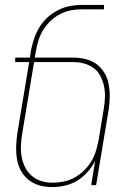

<svg xmlns="http://www.w3.org/2000/svg" viewBox="-20 -755 540 783"><path d="M192 8Q165 8 140.5 1Q116 -6 96.5 -21.5Q77 -37 65 -59.5Q53 -82 49 -107.5Q45 -133 46 -159.5Q47 -186 51 -213L99 -502H42V-520H102L106 -548Q111 -573 119 -597Q127 -621 140.5 -643.5Q154 -666 174 -684Q194 -702 217.5 -714Q241 -726 266 -730.5Q291 -735 315 -735H404V-717H312Q290 -717 267.5 -712.5Q245 -708 224 -697Q203 -686 185.5 -669Q168 -652 155.5 -631.5Q143 -611 136.5 -589Q130 -567 126 -545L122 -520H280Q306 -520 331 -513.5Q356 -507 375 -492.5Q394 -478 406.5 -456.5Q419 -435 423.5 -410Q428 -385 427.5 -359Q427 -333 423 -307L372 0H352L368 -99Q356 -75 337 -53.5Q318 -32 294.5 -18Q271 -4 244.5 2Q218 8 192 8ZM196 -10Q218 -10 241.5 -15Q265 -20 286 -32Q307 -44 324.5 -61.5Q342 -79 354 -100Q366 -121 372.5 -143.5Q379 -166 383 -189L403 -310Q407 -333 408 -356.5Q409 -380 404.5 -402Q400 -424 390 -444Q380 -464 362.5 -477Q345 -490 323 -496Q301 -502 277 -502H119L71 -213Q67 -189 65.5 -164.5Q64 -140 68 -117Q72 -94 82 -73.5Q92 -53 109.5 -38Q127 -23 149 -16.5Q171 -10 196 -10Z"/></svg>

Font: Iosevka Term Curly Th Obl
Style: Regular
Weight: 100
Italic angle: -9°
Designer: Belleve Invis
Foundry: Belleve Invis
Version: Version 32.3.0